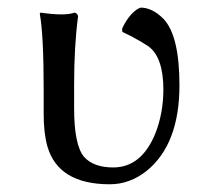

<svg xmlns="http://www.w3.org/2000/svg" viewBox="-20 -472 532 502"><path d="M173.8 -251V-189Q173.8 -92.8 199.7 -62Q224.6 -34.2 275.9 -34.2Q350.6 -34.2 386.7 -124.5Q406.7 -175.8 407.2 -236.8Q407.2 -322.8 367.7 -351.1Q361.8 -355 349.1 -362.8Q324.2 -377.4 299.8 -388.7Q299.8 -388.7 299.3 -397Q314.9 -431.2 337.9 -447.3Q344.7 -451.7 349.1 -452.1Q379.4 -451.2 407.7 -422.4Q449.2 -378.4 449.2 -249Q449.2 -95.7 364.3 -25.9Q319.8 9.8 267.1 9.8Q132.8 9.8 104 -88.9Q94.2 -123.5 94.2 -172.9V-234.9Q94.2 -381.8 84 -436L85.9 -439Q149.9 -429.7 174.8 -439Q183.1 -437 184.1 -429.2Q173.8 -351.6 173.8 -251Z"/></svg>

Font: Linux Biolinum Capitals O
Style: Small Caps
Weight: 400
Designer: Philipp H. Poll
Foundry: Philipp H. Poll
Version: Version 1.0.4